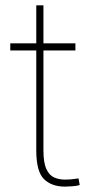

<svg xmlns="http://www.w3.org/2000/svg" viewBox="-20 -691 356 721"><path d="M263.2 -528.3V-501.5H143.1V-126.5Q143.1 -80.1 154.1 -56.4Q165 -32.7 183.3 -24.7Q201.7 -16.6 222.7 -16.6Q237.8 -16.6 249.5 -17.8Q261.2 -19 274.9 -21L279.3 3.9Q268.6 7.3 251.5 8.5Q234.4 9.8 224.1 9.8Q173.8 9.8 145 -18.6Q116.2 -46.9 116.2 -126.5V-501.5H18.6V-528.3H116.2V-670.9H143.1V-528.3Z"/></svg>

Font: Vazirmatn UI FD Thin
Style: Regular
Weight: 100
Designer: Saber Rastikerdar
Foundry: Saber Rastikerdar
Version: Version 33.003